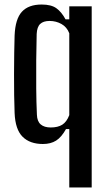

<svg xmlns="http://www.w3.org/2000/svg" viewBox="-20 -628 478 848"><path d="M286 200V-58H271.5Q251.5 -22 227.8 -7Q204 8 169.5 8Q112 8 79.8 -24Q47.5 -56 44.5 -129Q43 -162.5 42.5 -207.8Q42 -253 42 -301.8Q42 -350.5 42.8 -395Q43.5 -439.5 44.5 -471Q47.5 -544.5 76.8 -576.2Q106 -608 164 -608Q206.5 -608 229.2 -591.5Q252 -575 269.5 -542.5H286V-600H385V200ZM204 -65Q235.5 -65 255 -77.2Q274.5 -89.5 286 -119.5V-481Q275.5 -508.5 251.5 -522Q227.5 -535.5 199 -535.5Q171.5 -535.5 157.5 -522.2Q143.5 -509 142 -478Q140.5 -423.5 140 -361.2Q139.5 -299 140 -237.2Q140.5 -175.5 143 -121.5Q144 -92 159.8 -78.5Q175.5 -65 204 -65Z"/></svg>

Font: Big Shoulders Text Thin SemiBold
Style: Regular
Weight: 600
Version: Version 2.002